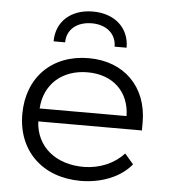

<svg xmlns="http://www.w3.org/2000/svg" viewBox="-52 -755 714 812"><g transform="rotate(5 305.0 -349.0)"><path d="M414 -568H465C465 -652 403 -708 310 -708C217 -708 155 -652 155 -568H204C204 -622 246 -658 310 -658C372 -658 414 -622 414 -568ZM50 -250C50 -94 158 10 320 10C410 10 491 -24 535 -79L498 -122C459 -78 397 -51 330 -50C208 -49 125 -119 120 -225H560V-260C560 -410 460 -510 310 -510C154 -510 50 -406 50 -250ZM121 -280C127 -383 202 -450 310 -450C418 -450 488 -383 490 -280Z"/></g></svg>

Font: Gully Light
Style: Regular
Weight: 300
Designer: jaikishan Patel
Foundry: MagicType
Version: Version 1.000;Glyphs 3.2 (3242)